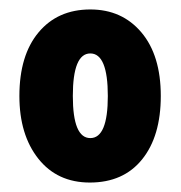

<svg xmlns="http://www.w3.org/2000/svg" viewBox="-20 -793 382 406"><path d="M320 -590Q320 -505 280.5 -456Q241 -407 170 -407Q101 -407 61 -457.5Q21 -508 21 -590Q21 -676 61.5 -724.5Q102 -773 171 -773Q238 -773 279 -724.5Q320 -676 320 -590ZM134 -590Q134 -501 171 -501Q208 -501 208 -590Q208 -680 171 -680Q134 -680 134 -590Z"/></svg>

Font: Noto Sans Tamil UI ExtraCondensed Black
Style: Regular
Weight: 900
Width: 2
Designer: Jelle Bosma - Monotype Design Team
Foundry: Monotype Imaging Inc.
Version: Version 2.004; ttfautohint (v1.8.4.7-5d5b)